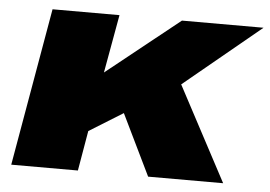

<svg xmlns="http://www.w3.org/2000/svg" viewBox="-43 -584 900 640"><g transform="rotate(5 407.0 -264.0)"><path d="M16 0 108 -528H332L297 -333L541 -528H814L557 -316L725 0H474L375 -204L262 -134L239 0Z"/></g></svg>

Font: Archivo Expanded Black
Style: Italic
Weight: 900
Width: 7
Italic angle: -10°
Designer: Hector Gatti
Foundry: Omnibus-Type
Version: Version 2.001